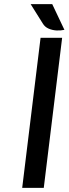

<svg xmlns="http://www.w3.org/2000/svg" viewBox="-20 -910 332 930"><path d="M87.5 0 176.5 -727H281L192 0ZM292 -765.5Q274.5 -761.5 254 -762.5Q233.5 -763.5 215.2 -771.5Q197 -779.5 187 -796.5L128.5 -890H233Z"/></svg>

Font: Expletus Sans Medium
Style: Italic
Weight: 500
Italic angle: -7°
Version: Version 7.500